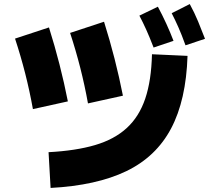

<svg xmlns="http://www.w3.org/2000/svg" viewBox="-20 -865 1040 945"><path d="M893 -642Q874 -695 857.5 -732Q841 -769 825 -800L914 -845Q937 -803 955 -759.5Q973 -716 989 -674ZM736 -631Q716 -683 699.5 -719.5Q683 -756 666 -788L757 -832Q779 -791 798.5 -748.5Q818 -706 834 -664ZM413 -356Q397 -445 375 -531.5Q353 -618 325 -703L492 -758Q549 -577 585 -394ZM142 -328Q126 -417 104 -503.5Q82 -590 54 -675L221 -730Q278 -549 314 -366ZM903 -590Q896 -372 822 -232.5Q748 -93 601.5 -22.5Q455 48 229 60L219 -116Q353 -123 448 -151Q543 -179 604 -235Q665 -291 695 -380Q725 -469 728 -598Z"/></svg>

Font: Murecho Black
Style: Regular
Weight: 900
Designer: Neil Summerour
Foundry: Positype
Version: Version 1.010; ttfautohint (v1.8.3)